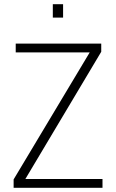

<svg xmlns="http://www.w3.org/2000/svg" viewBox="-20 -896 552 916"><path d="M45 0V-40L408 -646H55V-688H463V-649L101 -42H469V0ZM232 -812V-876H281V-812Z"/></svg>

Font: Saira SemiCondensed ExtraLight
Style: Regular
Weight: 250
Width: 4
Designer: Hector Gatti with collaboration of the Omnibus-Type team
Foundry: Omnibus-Type
Version: Version 1.101